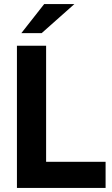

<svg xmlns="http://www.w3.org/2000/svg" viewBox="-20 -921 547 941"><path d="M63 -697H206V-128H497.5V0H63ZM196.5 -901H344.5L184 -758.5H84.5Z"/></svg>

Font: HK Grotesk ExtraBold
Style: Regular
Weight: 800
Designer: Alfredo Marco Pradil
Foundry: Hanken Design Co.
Version: Version 3.001